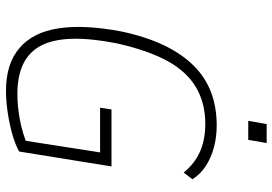

<svg xmlns="http://www.w3.org/2000/svg" viewBox="-158 -766 932 657"><g transform="rotate(90 308.5 -438.0)"><path d="M291 8Q199 8 145 -38Q91 -84 77.5 -171.5Q64 -259 88 -386Q106 -471 135.5 -532.5Q165 -594 205.5 -634.5Q246 -675 297 -694Q348 -713 409 -713Q450 -713 485 -703.5Q520 -694 548 -676Q576 -658 594 -630L571 -600Q540 -638 499 -656Q458 -674 404 -674Q333 -674 279 -642Q225 -610 189 -544Q153 -478 129 -372Q94 -195 136 -113Q178 -31 302 -31Q346 -31 392.5 -40Q439 -49 481 -67L458 -32L502 -314H349L355 -353H550L499 -37Q476 -24 441 -14Q406 -4 366.5 2Q327 8 291 8ZM394 -821 405 -884H470L459 -821Z"/></g></svg>

Font: Nunito Sans 10pt Condensed ExtraLight
Style: Italic
Weight: 250
Width: 3
Italic angle: -9°
Designer: Vernon Adams
Foundry: Vernon Adams
Version: Version 3.101;gftools[0.9.27]